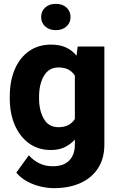

<svg xmlns="http://www.w3.org/2000/svg" viewBox="-20 -770 613 998"><path d="M30.8 -257.8V-268.1Q30.8 -348.6 56.6 -409.4Q82.5 -470.2 130.9 -504.2Q179.2 -538.1 245.6 -538.1Q291.5 -538.1 323.7 -522.9Q356 -507.8 377.9 -480.5L383.8 -528.3H522.5V-19Q522.5 53.7 489.5 104.5Q456.5 155.3 397.7 181.6Q338.9 208 260.7 208Q226.6 208 189.7 199.2Q152.8 190.4 119.9 172.4Q86.9 154.3 64.9 127L129.9 37.1Q151.9 62.5 183.3 78.4Q214.8 94.2 254.9 94.2Q310.1 94.2 339.6 64.7Q369.1 35.2 369.1 -19V-44.4Q346.2 -19 315.7 -4.6Q285.2 9.8 244.6 9.8Q178.7 9.8 130.6 -25.1Q82.5 -60.1 56.6 -120.6Q30.8 -181.2 30.8 -257.8ZM183.1 -268.1V-257.8Q183.1 -195.8 207.8 -152.3Q232.4 -108.9 283.2 -108.9Q314.5 -108.9 335.4 -120.1Q356.4 -131.3 369.1 -151.4V-376.5Q343.3 -419.4 284.2 -419.4Q233.9 -419.4 208.5 -376Q183.1 -332.5 183.1 -268.1ZM193.8 -681.2Q193.8 -711.4 214.8 -730.7Q235.8 -750 270 -750Q304.7 -750 325.7 -730.7Q346.7 -711.4 346.7 -681.2Q346.7 -651.9 325.7 -632.6Q304.7 -613.3 270 -613.3Q235.8 -613.3 214.8 -632.6Q193.8 -651.9 193.8 -681.2Z"/></svg>

Font: Vazirmatn UI ExtraBold
Style: Regular
Weight: 800
Designer: Saber Rastikerdar
Foundry: Saber Rastikerdar
Version: Version 33.003